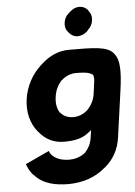

<svg xmlns="http://www.w3.org/2000/svg" viewBox="-67 -841 827 1173"><g transform="rotate(-5 346.5 -254.5)"><path d="M398 -759C381 -744 370 -726 367 -702C364 -678 369 -660 382 -645L388 -638C401 -623 417 -613 439 -613C461 -613 481 -622 498 -637L504 -644V-645C521 -660 532 -678 535 -702C538 -726 533 -744 520 -759V-760L516 -767C503 -782 486 -791 464 -791C442 -791 423 -781 406 -766ZM320 -355H321C345 -377 377 -390 409 -390C462 -390 491 -386 508 -372H513V-368C517 -356 518 -342 515 -324C514 -317 507 -264 506 -256C501 -217 484 -186 460 -160C436 -137 404 -123 371 -123C338 -123 311 -134 292 -157H291L289 -159C274 -183 267 -216 273 -256C278 -295 295 -328 318 -353ZM656 -482 650 -490C613 -534 533 -535 379 -535C314 -535 258 -509 209 -464L200 -456C145 -406 106 -335 95 -256C84 -178 103 -108 143 -58L150 -50C187 -5 236 22 301 22C363 22 415 12 453 -21H454L471 -35L464 11C459 47 445 74 425 96L424 97L423 99C392 125 353 134 325 134C271 134 235 117 214 92C208 85 207 80 202 70L56 138C64 163 76 183 90 201L97 208H98C149 267 228 282 304 282C393 282 471 255 531 203L533 202L541 195C588 154 621 98 631 24L670 -256C688 -381 684 -447 656 -482ZM498 -638 497 -637H498ZM515 -767 516 -766V-767ZM649 -486Z"/></g></svg>

Font: Hussar Woodtype
Style: SeBdObl
Weight: 900
Foundry: Cannot Into Space Fonts
Version: Version 1.07